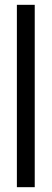

<svg xmlns="http://www.w3.org/2000/svg" viewBox="-20 -718 214 796"><path d="M124 58H50V-698H124Z"/></svg>

Font: Kulim Park
Style: Regular
Weight: 400
Designer: Noponies / Dale Sattler
Foundry: Noponies
Version: Version 1.000; ttfautohint (v1.8.3)